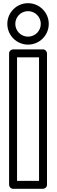

<svg xmlns="http://www.w3.org/2000/svg" viewBox="-20 -1160 355 1205"><path d="M156 -1090C200.2 -1090 236 -1054.2 236 -1010C236 -965.8 200.2 -930 156 -930C111.8 -930 76 -965.8 76 -1010C76 -1054.2 111.8 -1090 156 -1090ZM156 -1140C84.2 -1140 26 -1081.8 26 -1010C26 -938.2 84.2 -880 156 -880C227.8 -880 286 -938.2 286 -1010C286 -1081.8 227.8 -1140 156 -1140ZM225 -800V-25H87V-800ZM275 -825C275 -835.7 265.1 -850 250 -850H62C51.3 -850 37 -840.1 37 -825V0C37 10.7 46.9 25 62 25H250C260.7 25 275 15.1 275 0Z"/></svg>

Font: Hussar Ekologiczny
Style: Regular
Weight: 400
Foundry: Cannot Into Space Fonts
Version: Version 0.97